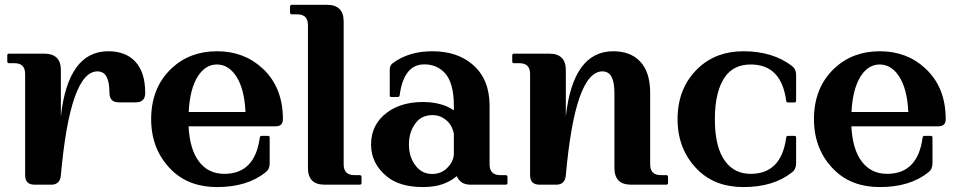

<svg xmlns="http://www.w3.org/2000/svg" viewBox="-20 -757 3926 787"><path d="M122.1 0Q83 0 83 -38.6V-454.1Q83 -498 39.1 -498H17.1Q9.8 -498 9.8 -505.4V-529.8Q9.8 -537.1 17.1 -537.1H161.1Q229.5 -537.1 229.5 -469.7V-280.3Q259.3 -546.9 423.8 -546.9Q493.7 -546.9 533.2 -505.9Q575.2 -462.4 575.2 -376Q575.2 -337.4 536.1 -337.4H467.8Q428.7 -337.4 428.7 -376Q428.7 -418.5 417.5 -440.9Q405.8 -464.4 379.4 -464.4Q267.6 -464.4 229.5 -38.6Q226.1 0 190.4 0Z M869.6 9.8Q754.4 9.8 683.1 -60.1Q599.6 -142.6 599.6 -268.6Q599.6 -397.9 683.1 -476.6Q757.8 -546.9 869.6 -546.9Q980.5 -546.9 1056.2 -476.6Q1139.6 -399.4 1139.6 -268.6Q1139.6 -239.3 1110.4 -239.3H752.9Q757.8 -144.5 795.4 -95.2Q833.5 -44.4 899.4 -44.4Q1024.9 -44.4 1044.9 -192.9Q1045.9 -200.2 1052.2 -200.2H1078.1Q1085.4 -200.2 1085.4 -192.9V-86.9Q1085.4 -63.5 1068.8 -50.8Q993.2 9.8 869.6 9.8ZM753.4 -297.9H986.3Q981.9 -394 947.3 -445.8Q915.5 -492.7 869.1 -492.7Q822.8 -492.7 792 -445.8Q758.3 -394 753.4 -297.9Z M1310.5 0Q1242.2 0 1242.2 -68.4V-654.3Q1242.2 -698.2 1198.2 -698.2H1176.3Q1168.9 -698.2 1168.9 -705.6V-730Q1168.9 -737.3 1176.3 -737.3H1320.3Q1388.7 -737.3 1388.7 -668.9V-83Q1388.7 -39.1 1432.6 -39.1H1454.6Q1461.9 -39.1 1461.9 -31.7V-7.3Q1461.9 0 1454.6 0Z M1908.7 0Q1867.2 0 1852.1 -35.2Q1835 -19.5 1807.1 -7.3Q1768.1 9.8 1714.8 9.8Q1619.6 9.8 1566.9 -32.7Q1501 -85.9 1501 -164.6Q1501 -247.6 1567.4 -296.4Q1625 -338.9 1714.8 -338.9Q1768.1 -338.9 1810.1 -321.3Q1824.2 -315.4 1840.3 -304.7V-324.7Q1840.3 -417.5 1803.2 -458Q1770.5 -493.2 1719.2 -493.2Q1635.3 -493.2 1618.2 -366.7Q1617.2 -359.4 1610.8 -359.4H1583Q1577.6 -359.4 1577.6 -366.7V-472.2Q1577.6 -488.8 1589.4 -497.6Q1654.8 -546.9 1752.4 -546.9Q1854.5 -546.9 1918 -491.7Q1986.8 -432.6 1986.8 -323.2V-83Q1986.8 -39.1 2030.8 -39.1H2052.7Q2060.1 -39.1 2060.1 -31.7V-7.3Q2060.1 0 2052.7 0ZM1840.3 -120.6V-209Q1834 -240.2 1815.9 -258.3Q1788.1 -285.2 1754.4 -285.2Q1711.9 -285.2 1689 -258.8Q1656.2 -221.7 1656.2 -165Q1656.2 -109.4 1687.5 -73.2Q1712.4 -43.9 1751.5 -43.9Q1791.5 -43.9 1817.4 -73.2Q1836.9 -94.7 1840.3 -120.6Z M2191.9 0Q2152.8 0 2152.8 -38.6V-454.1Q2152.8 -498 2108.9 -498H2086.9Q2079.6 -498 2079.6 -505.4V-529.8Q2079.6 -537.1 2086.9 -537.1H2231Q2299.3 -537.1 2299.3 -469.7V-280.3Q2329.1 -546.9 2493.7 -546.9Q2563.5 -546.9 2603 -505.9Q2645 -462.4 2645 -376V-83Q2645 -39.1 2689 -39.1H2710.9Q2718.3 -39.1 2718.3 -31.7V-7.3Q2718.3 0 2710.9 0H2566.9Q2498.5 0 2498.5 -68.4V-376Q2498.5 -418.5 2487.3 -440.9Q2475.6 -464.4 2449.2 -464.4Q2337.4 -464.4 2299.3 -38.6Q2295.9 0 2260.3 0Z M3027.3 9.8Q2912.1 9.8 2840.8 -60.1Q2757.3 -142.6 2757.3 -268.6Q2757.3 -396.5 2840.8 -476.6Q2914.1 -546.9 3027.3 -546.9Q3147.5 -546.9 3226.6 -486.3Q3243.2 -473.6 3243.2 -450.2V-344.2Q3243.2 -336.9 3235.8 -336.9H3210Q3203.6 -336.9 3202.6 -344.2Q3182.6 -492.7 3057.1 -492.7Q2990.7 -492.7 2954.6 -445.8Q2910.2 -386.2 2910.2 -268.6Q2910.2 -151.9 2953.1 -95.2Q2991.2 -44.4 3057.1 -44.4Q3182.6 -44.4 3202.6 -192.9Q3203.6 -200.2 3210 -200.2H3235.8Q3243.2 -200.2 3243.2 -192.9V-86.9Q3243.2 -63.5 3226.6 -50.8Q3150.9 9.8 3027.3 9.8Z M3586.4 9.8Q3471.2 9.8 3399.9 -60.1Q3316.4 -142.6 3316.4 -268.6Q3316.4 -397.9 3399.9 -476.6Q3474.6 -546.9 3586.4 -546.9Q3697.3 -546.9 3772.9 -476.6Q3856.4 -399.4 3856.4 -268.6Q3856.4 -239.3 3827.1 -239.3H3469.7Q3474.6 -144.5 3512.2 -95.2Q3550.3 -44.4 3616.2 -44.4Q3741.7 -44.4 3761.7 -192.9Q3762.7 -200.2 3769 -200.2H3794.9Q3802.2 -200.2 3802.2 -192.9V-86.9Q3802.2 -63.5 3785.6 -50.8Q3710 9.8 3586.4 9.8ZM3470.2 -297.9H3703.1Q3698.7 -394 3664.1 -445.8Q3632.3 -492.7 3585.9 -492.7Q3539.6 -492.7 3508.8 -445.8Q3475.1 -394 3470.2 -297.9Z"/></svg>

Font: Simply Serif
Style: Bold
Weight: 700
Designer: Wojciech Kalinowski "wmk69" (wmk69@o2.pl)
Foundry: Wojciech Kalinowski "wmk69" (wmk69@o2.pl)
Version: Version 1.0.0; 2022-02-18